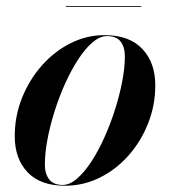

<svg xmlns="http://www.w3.org/2000/svg" viewBox="-20 -582 546 612"><path d="M187.5 10Q108.5 10 67.8 -33Q27 -76 27 -148Q27 -212 50.2 -270Q73.5 -328 113.2 -373Q153 -418 204.5 -444Q256 -470 313 -470Q392.5 -470 433.8 -426Q475 -382 475 -310Q475 -246.5 452.2 -189Q429.5 -131.5 389.8 -86.5Q350 -41.5 298 -15.8Q246 10 187.5 10ZM179.5 7.5Q202.5 7.5 226 -13Q249.5 -33.5 271.8 -67.8Q294 -102 313.2 -145Q332.5 -188 347 -234Q361.5 -280 369.8 -323.5Q378 -367 378 -402Q378 -432 364.5 -449.5Q351 -467 321.5 -467Q298.5 -467 274.8 -446.8Q251 -426.5 228.8 -392Q206.5 -357.5 187.2 -314.8Q168 -272 153.5 -225.8Q139 -179.5 131 -136.2Q123 -93 123 -57.5Q123 -28 136.8 -10.2Q150.5 7.5 179.5 7.5ZM190 -560V-562.5H430V-560Z"/></svg>

Font: Bodoni Moda 72pt SemiBold
Style: Italic
Weight: 600
Italic angle: -13°
Designer: Owen Earl
Foundry: indestructible type
Version: Version 2.004